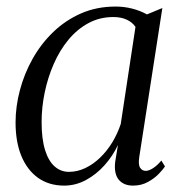

<svg xmlns="http://www.w3.org/2000/svg" viewBox="-20 -556 553 586"><path d="M405 -76.5Q401.5 -53 407.8 -43.8Q414 -34.5 425 -34.5Q434 -34.5 446.8 -42.5Q459.5 -50.5 472.5 -66L483.5 -48Q478.5 -40 465.2 -26Q452 -12 431.8 -0.8Q411.5 10.5 386 10.5Q357.5 10.5 342.5 -7.5Q327.5 -25.5 331.5 -61.5L340 -113.5Q324.5 -80.5 299.5 -52.2Q274.5 -24 242.8 -6.8Q211 10.5 176 10.5Q129.5 10.5 96.2 -13.2Q63 -37 45.2 -80Q27.5 -123 27.5 -182.5Q27.5 -231 40.8 -281Q54 -331 79.5 -376.5Q105 -422 142.2 -458Q179.5 -494 227.2 -515Q275 -536 333 -536Q358.5 -536 383.2 -529.8Q408 -523.5 428.5 -512L475.5 -531.5ZM393.5 -474Q384 -488 366.8 -496Q349.5 -504 326 -504Q284 -504 249.5 -485.2Q215 -466.5 188.5 -434.2Q162 -402 144 -360.8Q126 -319.5 116.5 -274Q107 -228.5 107 -183.5Q107 -132 117.5 -98.2Q128 -64.5 146.8 -48Q165.5 -31.5 190.5 -31.5Q216 -31.5 240.2 -43Q264.5 -54.5 285.5 -74.8Q306.5 -95 322.5 -121.2Q338.5 -147.5 348.5 -177.5Z"/></svg>

Font: Merriweather 96pt Light
Style: Italic
Weight: 300
Italic angle: -7.8°
Version: Version 2.101